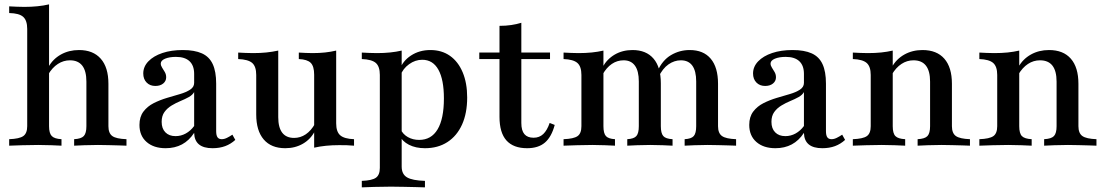

<svg xmlns="http://www.w3.org/2000/svg" viewBox="-20 -651 4935 858"><path d="M311.3 0V-29Q342.7 -30.6 354.4 -43.1Q366.1 -55.6 366.1 -87.1V-286.3Q366.1 -333.9 347.6 -357.7Q329 -381.5 292.7 -381.5Q263.7 -381.5 238.7 -365.3Q213.7 -349.2 195.2 -317.7L196 -350.8Q216.1 -387.1 252 -407.3Q287.9 -427.4 333.1 -427.4Q396 -427.4 430.2 -388.7Q464.5 -350 464.5 -276.6V-87.1Q464.5 -55.6 481.9 -43.1Q499.2 -30.6 545.2 -29V0Q533.1 -0.8 511.7 -1.2Q490.3 -1.6 465.7 -2.4Q441.1 -3.2 417.7 -3.2Q386.3 -3.2 356 -2Q325.8 -0.8 311.3 0ZM21 0V-29Q66.9 -30.6 84.3 -43.1Q101.6 -55.6 101.6 -87.1V-521.8Q101.6 -559.7 83.5 -575.8Q65.3 -591.9 21 -592.7V-622.6Q38.7 -621.8 55.2 -621Q71.8 -620.2 88.7 -620.2Q119.4 -620.2 147.2 -623Q175 -625.8 199.2 -631.5V-87.1Q199.2 -55.6 211.3 -43.1Q223.4 -30.6 254.8 -29V0Q238.7 -0.8 210.1 -2Q181.5 -3.2 150.8 -3.2Q116.1 -3.2 79.4 -2Q42.7 -0.8 21 0Z M720.2 11.3Q666.9 11.3 635.1 -16.5Q603.2 -44.4 603.2 -92.7Q603.2 -129 621 -152.4Q638.7 -175.8 666.5 -189.9Q694.4 -204 725.4 -213.3Q756.5 -222.6 784.3 -230.6Q812.1 -238.7 829.8 -250.4Q847.6 -262.1 847.6 -280.6V-321Q847.6 -358.1 827 -377.4Q806.5 -396.8 766.1 -396.8Q737.1 -396.8 717.7 -388.7Q698.4 -380.6 698.4 -366.9Q698.4 -358.1 704.4 -348.8Q710.5 -339.5 716.5 -329Q722.6 -318.5 722.6 -305.6Q722.6 -288.7 709.3 -277.8Q696 -266.9 674.2 -266.9Q650 -266.9 635.1 -282.3Q620.2 -297.6 620.2 -322.6Q620.2 -353.2 643.1 -377Q666.1 -400.8 705.6 -414.1Q745.2 -427.4 796.8 -427.4Q849.2 -427.4 882.3 -412.5Q915.3 -397.6 930.6 -364.5Q946 -331.5 946 -277.4V-65.3Q946 -46 952 -37.5Q958.1 -29 971 -29Q982.3 -29 994.4 -35.1Q1006.5 -41.1 1018.5 -49.2L1031.5 -25.8Q1011.3 -7.3 986.3 2Q961.3 11.3 929.8 11.3Q849.2 11.3 847.6 -57.3Q825 -22.6 793.1 -5.6Q761.3 11.3 720.2 11.3ZM764.5 -42.7Q788.7 -42.7 810.1 -54.4Q831.5 -66.1 847.6 -87.9V-239.5Q840.3 -226.6 823.8 -217.3Q807.3 -208.1 786.7 -199.6Q766.1 -191.1 746.8 -179.4Q727.4 -167.7 714.9 -150.4Q702.4 -133.1 702.4 -106.5Q702.4 -76.6 719 -59.7Q735.5 -42.7 764.5 -42.7Z M1254.8 11.3Q1191.9 11.3 1158.5 -27.8Q1125 -66.9 1125 -139.5V-316.1Q1125 -354 1106.9 -369.8Q1088.7 -385.5 1044.4 -387.1V-416.1Q1059.7 -415.3 1076.6 -414.5Q1093.5 -413.7 1111.3 -413.7Q1142.7 -413.7 1170.2 -416.5Q1197.6 -419.4 1223.4 -425V-127.4Q1223.4 -81.5 1241.1 -58.1Q1258.9 -34.7 1294.4 -34.7Q1322.6 -34.7 1346.4 -50.8Q1370.2 -66.9 1387.9 -98.4L1387.1 -65.3Q1368.5 -29 1333.9 -8.9Q1299.2 11.3 1254.8 11.3ZM1383.9 8.9V-316.9Q1383.9 -354.8 1368.5 -370.2Q1353.2 -385.5 1315.3 -387.1V-416.1Q1329.8 -415.3 1345.2 -414.5Q1360.5 -413.7 1376.6 -413.7Q1406.5 -413.7 1432.7 -416.5Q1458.9 -419.4 1482.3 -425V-100Q1482.3 -62.1 1500.4 -46.4Q1518.5 -30.6 1562.1 -29V0Q1546.8 -1.6 1529.8 -2Q1512.9 -2.4 1496 -2.4Q1464.5 -2.4 1436.7 0.4Q1408.9 3.2 1383.9 8.9Z M1596.8 186.3V157.3Q1642.7 155.6 1660.1 143.1Q1677.4 130.6 1677.4 99.2V-316.1Q1677.4 -354 1659.3 -369.8Q1641.1 -385.5 1596.8 -387.1V-416.1Q1613.7 -415.3 1630.2 -414.5Q1646.8 -413.7 1664.5 -413.7Q1726.6 -413.7 1775 -425V93.5Q1775 127.4 1798.8 141.5Q1822.6 155.6 1879 157.3V186.3Q1863.7 185.5 1838.7 185.1Q1813.7 184.7 1784.3 183.9Q1754.8 183.1 1727.4 183.1Q1686.3 183.1 1650.8 184.3Q1615.3 185.5 1596.8 186.3ZM1879 11.3Q1837.9 11.3 1807.7 -4Q1777.4 -19.4 1764.5 -46.8L1770.2 -73.4Q1780.6 -50.8 1802.8 -38.3Q1825 -25.8 1853.2 -25.8Q1907.3 -25.8 1935.5 -73Q1963.7 -120.2 1963.7 -211.3Q1963.7 -295.2 1939.1 -339.5Q1914.5 -383.9 1866.9 -383.9Q1835.5 -383.9 1808.1 -364.1Q1780.6 -344.4 1769.4 -313.7L1765.3 -337.9Q1779 -378.2 1816.5 -402.8Q1854 -427.4 1903.2 -427.4Q1954 -427.4 1990.7 -401.6Q2027.4 -375.8 2047.6 -327.8Q2067.7 -279.8 2067.7 -215.3Q2067.7 -145.2 2044.8 -94.4Q2021.8 -43.5 1979.4 -16.1Q1937.1 11.3 1879 11.3Z M2335.5 11.3Q2274.2 11.3 2243.1 -23.4Q2212.1 -58.1 2212.1 -129V-387.1H2121.8V-416.1H2212.1V-535.5Q2240.3 -535.5 2264.5 -539.1Q2288.7 -542.7 2309.7 -549.2V-416.1H2437.9V-387.1H2309.7V-101.6Q2309.7 -67.7 2323.4 -51.6Q2337.1 -35.5 2364.5 -35.5Q2390.3 -35.5 2407.7 -52Q2425 -68.5 2436.3 -101.6L2458.9 -92.7Q2444.4 -38.7 2414.9 -13.7Q2385.5 11.3 2335.5 11.3Z M3039.5 0V-29Q3069.4 -30.6 3080.2 -43.1Q3091.1 -55.6 3091.1 -87.1V-287.1Q3091.1 -333.9 3073.8 -357.7Q3056.5 -381.5 3022.6 -381.5Q2993.5 -381.5 2967.3 -363.3Q2941.1 -345.2 2922.6 -306.5L2917.7 -332.3Q2940.3 -382.3 2978.6 -404.8Q3016.9 -427.4 3062.1 -427.4Q3123.4 -427.4 3156 -388.7Q3188.7 -350 3188.7 -276.6V-87.1Q3188.7 -55.6 3206.5 -43.1Q3224.2 -30.6 3269.4 -29V0Q3257.3 -0.8 3236.3 -1.2Q3215.3 -1.6 3190.3 -2.4Q3165.3 -3.2 3141.9 -3.2Q3112.1 -3.2 3083.1 -2Q3054 -0.8 3039.5 0ZM2498.4 0V-29Q2543.5 -30.6 2560.9 -42.7Q2578.2 -54.8 2578.2 -87.1V-316.1Q2578.2 -354 2560.1 -369.8Q2541.9 -385.5 2498.4 -387.1V-416.1Q2515.3 -415.3 2531.9 -414.5Q2548.4 -413.7 2565.3 -413.7Q2596.8 -413.7 2624.6 -416.5Q2652.4 -419.4 2676.6 -425V-87.1Q2676.6 -54.8 2687.9 -42.7Q2699.2 -30.6 2728.2 -29V0Q2710.5 -0.8 2683.5 -2Q2656.5 -3.2 2627.4 -3.2Q2593.5 -3.2 2557.7 -2Q2521.8 -0.8 2498.4 0ZM2783.1 0V-29Q2812.9 -30.6 2823.8 -43.1Q2834.7 -55.6 2834.7 -87.1V-287.1Q2834.7 -333.9 2817.3 -357.7Q2800 -381.5 2766.9 -381.5Q2737.9 -381.5 2714.1 -365.3Q2690.3 -349.2 2672.6 -317.7V-350.8Q2692.7 -387.1 2727.4 -407.3Q2762.1 -427.4 2806.5 -427.4Q2867.7 -427.4 2900.4 -389.1Q2933.1 -350.8 2933.1 -279V-87.1Q2933.1 -55.6 2944 -43.1Q2954.8 -30.6 2985.5 -29V0Q2971 -0.8 2942.3 -2Q2913.7 -3.2 2885.5 -3.2Q2855.6 -3.2 2826.6 -2Q2797.6 -0.8 2783.1 0Z M3445.2 11.3Q3391.9 11.3 3360.1 -16.5Q3328.2 -44.4 3328.2 -92.7Q3328.2 -129 3346 -152.4Q3363.7 -175.8 3391.5 -189.9Q3419.4 -204 3450.4 -213.3Q3481.5 -222.6 3509.3 -230.6Q3537.1 -238.7 3554.8 -250.4Q3572.6 -262.1 3572.6 -280.6V-321Q3572.6 -358.1 3552 -377.4Q3531.5 -396.8 3491.1 -396.8Q3462.1 -396.8 3442.7 -388.7Q3423.4 -380.6 3423.4 -366.9Q3423.4 -358.1 3429.4 -348.8Q3435.5 -339.5 3441.5 -329Q3447.6 -318.5 3447.6 -305.6Q3447.6 -288.7 3434.3 -277.8Q3421 -266.9 3399.2 -266.9Q3375 -266.9 3360.1 -282.3Q3345.2 -297.6 3345.2 -322.6Q3345.2 -353.2 3368.1 -377Q3391.1 -400.8 3430.6 -414.1Q3470.2 -427.4 3521.8 -427.4Q3574.2 -427.4 3607.3 -412.5Q3640.3 -397.6 3655.6 -364.5Q3671 -331.5 3671 -277.4V-65.3Q3671 -46 3677 -37.5Q3683.1 -29 3696 -29Q3707.3 -29 3719.4 -35.1Q3731.5 -41.1 3743.5 -49.2L3756.5 -25.8Q3736.3 -7.3 3711.3 2Q3686.3 11.3 3654.8 11.3Q3574.2 11.3 3572.6 -57.3Q3550 -22.6 3518.1 -5.6Q3486.3 11.3 3445.2 11.3ZM3489.5 -42.7Q3513.7 -42.7 3535.1 -54.4Q3556.5 -66.1 3572.6 -87.9V-239.5Q3565.3 -226.6 3548.8 -217.3Q3532.3 -208.1 3511.7 -199.6Q3491.1 -191.1 3471.8 -179.4Q3452.4 -167.7 3439.9 -150.4Q3427.4 -133.1 3427.4 -106.5Q3427.4 -76.6 3444 -59.7Q3460.5 -42.7 3489.5 -42.7Z M4080.6 0V-29Q4112.9 -30.6 4124.6 -43.1Q4136.3 -55.6 4136.3 -87.1V-286.3Q4136.3 -333.9 4117.7 -357.7Q4099.2 -381.5 4062.1 -381.5Q4033.1 -381.5 4008.5 -365.3Q3983.9 -349.2 3965.3 -317.7V-350.8Q3985.5 -387.1 4021.4 -407.3Q4057.3 -427.4 4102.4 -427.4Q4166.1 -427.4 4200 -388.7Q4233.9 -350 4233.9 -276.6V-87.1Q4233.9 -55.6 4251.6 -43.1Q4269.4 -30.6 4314.5 -29V0Q4302.4 -0.8 4281.5 -1.2Q4260.5 -1.6 4235.5 -2.4Q4210.5 -3.2 4187.1 -3.2Q4155.6 -3.2 4125.8 -2Q4096 -0.8 4080.6 0ZM3791.1 0V-29Q3836.3 -30.6 3853.6 -42.7Q3871 -54.8 3871 -87.1V-316.1Q3871 -354 3852.8 -369.8Q3834.7 -385.5 3791.1 -387.1V-416.1Q3807.3 -415.3 3823.8 -414.5Q3840.3 -413.7 3858.1 -413.7Q3890.3 -413.7 3917.7 -416.5Q3945.2 -419.4 3969.4 -425V-87.1Q3969.4 -54.8 3981.5 -42.7Q3993.5 -30.6 4025 -29V0Q4006.5 -0.8 3978.6 -2Q3950.8 -3.2 3920.2 -3.2Q3886.3 -3.2 3850.4 -2Q3814.5 -0.8 3791.1 0Z M4646 0V-29Q4678.2 -30.6 4689.9 -43.1Q4701.6 -55.6 4701.6 -87.1V-286.3Q4701.6 -333.9 4683.1 -357.7Q4664.5 -381.5 4627.4 -381.5Q4598.4 -381.5 4573.8 -365.3Q4549.2 -349.2 4530.6 -317.7V-350.8Q4550.8 -387.1 4586.7 -407.3Q4622.6 -427.4 4667.7 -427.4Q4731.5 -427.4 4765.3 -388.7Q4799.2 -350 4799.2 -276.6V-87.1Q4799.2 -55.6 4816.9 -43.1Q4834.7 -30.6 4879.8 -29V0Q4867.7 -0.8 4846.8 -1.2Q4825.8 -1.6 4800.8 -2.4Q4775.8 -3.2 4752.4 -3.2Q4721 -3.2 4691.1 -2Q4661.3 -0.8 4646 0ZM4356.5 0V-29Q4401.6 -30.6 4419 -42.7Q4436.3 -54.8 4436.3 -87.1V-316.1Q4436.3 -354 4418.1 -369.8Q4400 -385.5 4356.5 -387.1V-416.1Q4372.6 -415.3 4389.1 -414.5Q4405.6 -413.7 4423.4 -413.7Q4455.6 -413.7 4483.1 -416.5Q4510.5 -419.4 4534.7 -425V-87.1Q4534.7 -54.8 4546.8 -42.7Q4558.9 -30.6 4590.3 -29V0Q4571.8 -0.8 4544 -2Q4516.1 -3.2 4485.5 -3.2Q4451.6 -3.2 4415.7 -2Q4379.8 -0.8 4356.5 0Z"/></svg>

Font: Playfair 5pt SemiExpanded Light SemiBold
Style: Regular
Weight: 600
Version: Version 2.001;gftools[0.9.30]